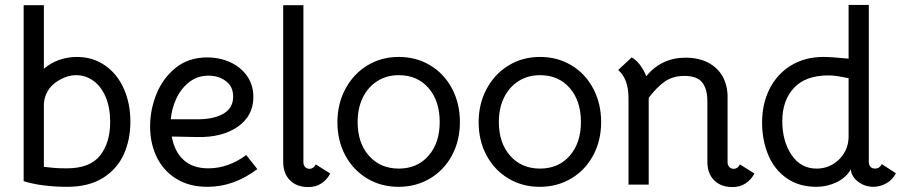

<svg xmlns="http://www.w3.org/2000/svg" viewBox="-20 -748 3665 779"><path d="M157 4Q137 2 112 -3.5Q87 -9 76 -13V-727H158V-469Q186 -493 220.5 -505Q255 -517 292 -517Q356 -517 405.5 -483Q455 -449 482 -389Q509 -329 509 -254Q509 -181 482 -121.5Q455 -62 397.5 -26Q340 10 252 10Q202 10 157 4ZM427 -253Q427 -312 408.5 -355Q390 -398 358.5 -420.5Q327 -443 289 -443Q247 -443 205 -413Q163 -382 158 -328V-71L197 -67Q217 -65 251 -65Q345 -65 386 -117Q427 -169 427 -253Z M589 -235Q589 -303 615 -367Q641 -431 693 -473Q745 -515 821 -515Q871 -515 914 -495.5Q957 -476 982.5 -439.5Q1008 -403 1008 -355Q1008 -278 945 -234Q882 -190 781 -192L677 -194Q688 -132 725.5 -98.5Q763 -65 825 -65Q906 -65 979 -119L1024 -62Q929 10 822 10Q748 10 695.5 -22.5Q643 -55 616 -110.5Q589 -166 589 -235ZM926 -356Q926 -397 896.5 -419Q867 -441 826 -441Q780 -441 746 -413.5Q712 -386 694 -345Q676 -304 673 -264H781Q848 -264 887 -287Q926 -310 926 -356Z M1236 -63Q1252 -63 1261 -81L1320 -44Q1306 -18 1283.5 -3.5Q1261 11 1231 11Q1184 11 1156.5 -16.5Q1129 -44 1129 -92V-727H1211V-89Q1211 -78 1218 -70.5Q1225 -63 1236 -63Z M1349 -252Q1349 -327 1381.5 -387.5Q1414 -448 1470.5 -482.5Q1527 -517 1598 -517Q1669 -517 1725.5 -483Q1782 -449 1814 -388.5Q1846 -328 1846 -253Q1846 -178 1814 -118Q1782 -58 1725 -24Q1668 10 1597 10Q1526 10 1469.5 -24Q1413 -58 1381 -117.5Q1349 -177 1349 -252ZM1764 -253Q1764 -339 1718.5 -391Q1673 -443 1598 -443Q1549 -443 1511 -419Q1473 -395 1452 -352Q1431 -309 1431 -253Q1431 -168 1477 -116Q1523 -64 1598 -64Q1673 -64 1718.5 -116Q1764 -168 1764 -253Z M1922 -252Q1922 -327 1954.5 -387.5Q1987 -448 2043.5 -482.5Q2100 -517 2171 -517Q2242 -517 2298.5 -483Q2355 -449 2387 -388.5Q2419 -328 2419 -253Q2419 -178 2387 -118Q2355 -58 2298 -24Q2241 10 2170 10Q2099 10 2042.5 -24Q1986 -58 1954 -117.5Q1922 -177 1922 -252ZM2337 -253Q2337 -339 2291.5 -391Q2246 -443 2171 -443Q2122 -443 2084 -419Q2046 -395 2025 -352Q2004 -309 2004 -253Q2004 -168 2050 -116Q2096 -64 2171 -64Q2246 -64 2291.5 -116Q2337 -168 2337 -253Z M3041 -44Q3027 -18 3004.5 -3.5Q2982 11 2952 11Q2905 11 2877.5 -16.5Q2850 -44 2850 -92V-337Q2850 -387 2829 -413.5Q2808 -440 2757 -440Q2711 -440 2678.5 -418Q2646 -396 2612 -351V1H2530V-350Q2530 -428 2488 -464L2543 -515Q2560 -506 2576 -485.5Q2592 -465 2602 -439Q2664 -514 2762 -514Q2836 -514 2882 -474.5Q2928 -435 2932 -363V-89Q2932 -78 2939 -70.5Q2946 -63 2957 -63Q2973 -63 2982 -81Z M3072 -251Q3072 -327 3102.5 -387.5Q3133 -448 3189.5 -482.5Q3246 -517 3321 -517Q3351 -517 3423 -510V-728H3505V-93Q3505 -79 3511.5 -71.5Q3518 -64 3531 -64Q3548 -64 3558 -82L3615 -45Q3602 -19 3576.5 -4.5Q3551 10 3522 10Q3486 9 3460 -12Q3434 -33 3432 -61Q3413 -27 3374 -8.5Q3335 10 3293 10Q3221 10 3171 -25.5Q3121 -61 3096.5 -120.5Q3072 -180 3072 -251ZM3411 -138Q3423 -164 3423 -194V-431Q3414 -432 3390 -437Q3366 -442 3341 -442Q3248 -442 3201 -391Q3154 -340 3154 -257Q3154 -175 3191.5 -119.5Q3229 -64 3293 -64Q3332 -64 3363 -84Q3394 -104 3411 -138Z"/></svg>

Font: Bellota
Style: Bold
Weight: 700
Designer: Kemie Guaida
Foundry: Kemie Guaida
Version: Version 4.001